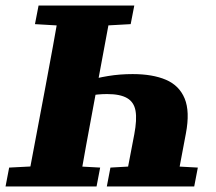

<svg xmlns="http://www.w3.org/2000/svg" viewBox="-33 -672 780 692"><path d="M415 0 451 -188Q461 -241 455.5 -272.5Q450 -304 425 -318.5Q400 -333 353 -333Q319 -333 285.5 -326.5Q252 -320 214 -307L219 -358Q244 -369 279 -380Q314 -391 356.5 -398Q399 -405 445 -405Q517 -405 565 -384.5Q613 -364 632.5 -317Q652 -270 637 -191L601 0ZM-13 0 0 -68 136 -75H200L328 -68L315 0ZM63 0 130 -355Q144 -429 157.5 -503.5Q171 -578 184 -652H371L305 -297Q291 -223 277.5 -148.5Q264 -74 251 0ZM93 -585 106 -652H451L438 -585L294 -577H230ZM352 0 365 -68 488 -75H552L680 -68L667 0Z"/></svg>

Font: Source Serif 4 Black
Style: Italic
Weight: 900
Italic angle: -12°
Designer: Frank Grießhammer
Foundry: Adobe Systems Incorporated
Version: Version 4.004;hotconv 1.0.116;makeotfexe 2.5.65601